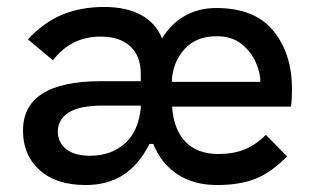

<svg xmlns="http://www.w3.org/2000/svg" viewBox="-20 -522 904 551"><path d="M46 -147Q46 -289 270 -289H384V-310Q384 -361 354 -389Q324 -417 269 -417Q184 -417 132 -349L60 -409Q107 -459 160 -480.5Q213 -502 279 -502Q343 -502 385 -479Q427 -456 445 -412Q471 -454 510.5 -476.5Q550 -499 601 -499Q711 -499 764.5 -433.5Q818 -368 818 -266Q818 -237 815 -216H474Q478 -151 512 -115.5Q546 -80 607 -80Q649 -80 681.5 -93Q714 -106 743 -135L804 -73Q757 -26 712 -8.5Q667 9 603 9Q536 9 489 -22Q442 -53 420 -109H409Q378 -48 333 -19.5Q288 9 226 9Q141 9 93.5 -34Q46 -77 46 -147ZM384 -212V-219H275Q208 -219 177 -199Q146 -179 146 -145Q146 -113 170 -94Q194 -75 238 -75Q298 -75 337.5 -109.5Q377 -144 384 -212ZM602 -418Q542 -418 508.5 -380Q475 -342 473 -287H727Q728 -310 715 -341Q702 -372 674 -395Q646 -418 602 -418Z"/></svg>

Font: Hanken Grotesk Medium
Style: Regular
Weight: 500
Designer: Alfredo Marco Pradil
Foundry: Hanken Design Co.
Version: Version 3.014